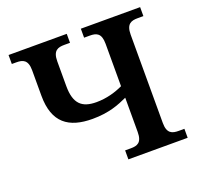

<svg xmlns="http://www.w3.org/2000/svg" viewBox="-124 -850 1020 986"><g transform="rotate(-20 385.5 -357.0)"><path d="M415 0H739V-49H708C673 -49 645 -57 645 -115V-598C645 -657 673 -665 708 -665H739V-714H415V-665H446C481 -665 508 -657 508 -598V-366C468 -347 418 -332 362 -332C283 -332 244 -366 244 -463V-598C244 -657 272 -665 307 -665H338V-714H20V-665H45C79 -665 107 -657 107 -599V-460C107 -312 184 -258 314 -258C404 -258 460 -281 508 -303V-116C508 -57 481 -49 446 -49H415Z"/></g></svg>

Font: Noto Serif Semi
Style: Regular
Weight: 600
Designer: Monotype Design Team
Foundry: Monotype Imaging Inc.
Version: Version 1.002